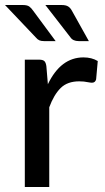

<svg xmlns="http://www.w3.org/2000/svg" viewBox="-31 -746 417 766"><path d="M165.5 0H68V-508H124.5Q140 -508 146 -502.2Q152 -496.5 154 -482L160 -410Q211.5 -517 302 -517Q335 -517 359 -502.5L352.5 -429.5Q349 -416 336 -416Q330.5 -416 320 -418Q304.5 -421.5 285 -421.5Q238 -421.5 211 -394.8Q184 -368 165.5 -318ZM191 -582H144.5Q133 -582 125.8 -585.2Q118.5 -588.5 111.5 -597L-11 -726H60Q77.5 -726 85.8 -720Q94 -714 101.5 -703ZM323.5 -582H283Q260 -582 250 -597L150 -726H214.5Q232 -726 241 -720.2Q250 -714.5 256 -703Z"/></svg>

Font: Verano Sans Medium
Style: Regular
Weight: 500
Designer: Lukasz Dziedzic with Adam Twardoch and Botio Nikoltchev
Foundry: tyPoland Lukasz Dziedzic
Version: Version 3.001;December 28, 2019;FontCreator 12.0.0.2547 64-b